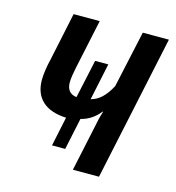

<svg xmlns="http://www.w3.org/2000/svg" viewBox="-87 -614 630 689"><g transform="rotate(15 228.5 -270.0)"><path d="M245 0H342L457 -540H360L314 -329C292 -288 269 -268 241 -261L270 -398H221L190 -255C165 -258 153 -274 153 -300C153 -315 157 -338 161 -357L200 -540H103L65 -360C59 -336 54 -306 54 -283C54 -214 97 -177 173 -174L150 -65H199L224 -183C253 -190 276 -206 294 -229H296C289 -208 285 -190 280 -164Z"/></g></svg>

Font: Noto Sans UI Condensed Medium
Style: Italic
Weight: 500
Width: 3
Italic angle: -12°
Designer: Monotype Design Team
Foundry: Monotype Imaging Inc.
Version: Version 1.901